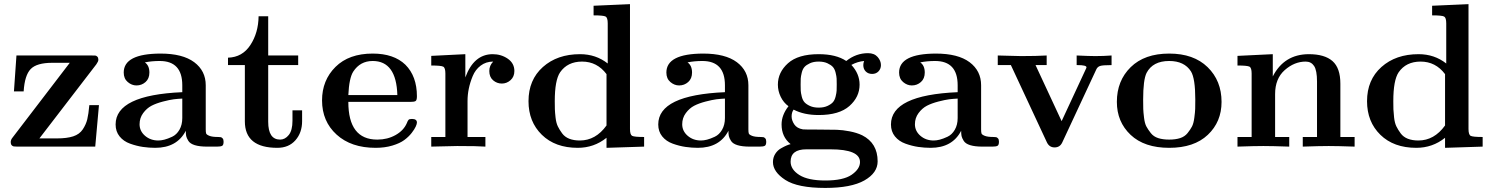

<svg xmlns="http://www.w3.org/2000/svg" viewBox="-20 -714 7277 935"><path d="M32.2 -22Q32.2 -33.2 41 -43.9L319.8 -408.2H234.9Q158.7 -408.2 129.4 -377.7Q100.1 -347.2 95.2 -269H47.9L60.1 -443.8H426.8Q439 -443.8 444.1 -443.4Q449.2 -442.9 454.1 -438Q459 -433.1 459 -422.9Q459 -415 449.2 -400.9L171.9 -40H257.8Q305.7 -40 336.4 -50Q367.2 -60.1 383.1 -84Q398.9 -107.9 405 -133.1Q411.1 -158.2 415 -202.1H461.9L443.8 0H64Q51.8 0 46.4 -1Q41 -2 36.6 -7.1Q32.2 -12.2 32.2 -22Z M543 -107.9Q543 -251 867.7 -265.1V-298.8Q867.7 -417 757.8 -417Q718.8 -417 685.5 -410.2Q707.5 -395 707.5 -360.8Q707.5 -331.1 688.7 -314.5Q669.9 -297.9 644.5 -297.9Q621.6 -297.9 602.1 -314.5Q582.5 -331.1 582.5 -360.8Q582.5 -452.6 761.7 -453.1Q869.6 -453.1 925.8 -411.1Q981.9 -369.1 981.9 -298.8V-84Q981.9 -69.8 983.9 -64Q985.8 -58.1 999.8 -52.5Q1013.7 -46.9 1043 -46.9Q1051.8 -46.9 1055.7 -45.9Q1059.6 -44.9 1064.2 -40Q1068.8 -35.2 1068.8 -23.9Q1068.8 -7.8 1061.8 -3.9Q1054.7 0 1036.6 0H988.8Q951.7 0 928.7 -7.1Q905.8 -14.2 897.2 -28.1Q888.7 -42 886.7 -51.5Q884.8 -61 884.8 -77.1Q841.8 5.9 735.8 5.9Q706.1 5.9 675.8 1.5Q645.5 -2.9 613.5 -14.4Q581.5 -25.9 562.3 -49.8Q543 -73.7 543 -107.9ZM659.7 -108.9Q659.7 -75.7 686.3 -52.7Q712.9 -29.8 751 -29.8Q764.2 -29.8 780.5 -33.9Q796.9 -38.1 818.4 -48.1Q839.8 -58.1 853.8 -82Q867.7 -106 867.7 -139.2V-233.9Q845.7 -232.9 826.2 -230.5Q806.6 -228 773.7 -219.5Q740.7 -210.9 717.8 -199Q694.8 -187 677.2 -163.3Q659.7 -139.6 659.7 -108.9Z M1090.3 -397V-433.1Q1160.2 -435.1 1199.2 -494.6Q1238.3 -554.2 1239.3 -634.8H1286.1V-443.8H1432.1V-397H1286.1V-121.1Q1286.1 -34.2 1344.2 -34.2Q1368.2 -34.2 1386.2 -56.6Q1404.3 -79.1 1404.3 -126V-176.8H1451.2V-124Q1451.2 -67.9 1418.7 -31Q1386.2 5.9 1330.6 5.9Q1172.4 5.9 1172.4 -123V-397Z M1548.3 -225.1Q1548.3 -323.2 1613.8 -388.2Q1679.2 -453.1 1794.9 -453.1Q1897.9 -453.1 1954.1 -398.9Q2010.3 -342.8 2010.3 -245.1Q2010.3 -226.1 2003.7 -221.9Q1997.1 -217.8 1978 -217.8H1676.3Q1676.3 -34.2 1816.9 -34.2Q1817.4 -34.2 1817.9 -34.2Q1866.7 -34.2 1906 -56.2Q1945.3 -78.1 1960.9 -113.8Q1965.8 -127 1970 -130.9Q1974.1 -134.8 1986.3 -134.8Q2010.3 -134.8 2010.3 -117.2Q2010.3 -110.4 2004.6 -97.7Q1999 -85 1984.6 -66.4Q1970.2 -47.9 1948.7 -32Q1927.2 -16.1 1890.6 -5.1Q1854 5.9 1809.1 5.9Q1689.9 5.9 1619.1 -58.6Q1548.3 -123 1548.3 -225.1ZM1676.3 -251H1915Q1910.2 -417 1794.9 -417Q1733.9 -417 1700.2 -365.2Q1680.2 -334 1676.3 -251Z M2080.1 0V-46.9H2148.9V-356Q2148.9 -383.8 2138.4 -389.4Q2127.9 -395 2080.1 -395V-441.9L2246.1 -450.2V-336.9Q2287.1 -449.7 2378.9 -450.2Q2420.9 -450.2 2452.9 -428Q2484.9 -405.8 2484.9 -368.2Q2484.9 -340.3 2466.3 -323.7Q2447.8 -307.1 2423.8 -307.1Q2399.9 -307.1 2381.3 -323Q2362.8 -338.9 2362.8 -368.2Q2362.8 -395 2381.8 -414.1Q2346.7 -414.1 2320.8 -394.5Q2294.9 -375 2282 -343.5Q2269 -312 2262.9 -282Q2256.8 -252 2256.8 -222.2V-46.9H2343.8V0Q2307.6 -2.9 2206.1 -2.9Q2185.1 -2.9 2080.1 0Z M2553.7 -221.2Q2553.7 -325.2 2623.8 -387.7Q2693.8 -450.2 2804.7 -450.2Q2881.8 -450.2 2939.5 -404.8V-600.1Q2939.5 -627.9 2929 -633.5Q2918.5 -639.2 2870.6 -639.2V-686L3047.9 -693.8V-85.9Q3047.9 -58.1 3058.3 -52.5Q3068.8 -46.9 3116.7 -46.9V0L2933.6 5.9V-43Q2872.6 5.9 2793.5 5.9Q2683.6 5.9 2618.7 -57.6Q2553.7 -121.1 2553.7 -221.2ZM2681.6 -221.2Q2681.6 -196.3 2682.1 -181.6Q2682.6 -167 2685.5 -141.1Q2688.5 -115.2 2696.5 -98.6Q2704.6 -82 2717.5 -64.5Q2730.5 -46.9 2752.4 -38.3Q2774.4 -29.8 2803.7 -29.8Q2880.9 -29.8 2933.6 -103V-353Q2887.7 -414.1 2814.5 -414.1Q2743.7 -414.1 2707.5 -361.8Q2681.6 -323.2 2681.6 -221.2Z M3185.5 -107.9Q3185.5 -251 3510.3 -265.1V-298.8Q3510.3 -417 3400.4 -417Q3361.3 -417 3328.1 -410.2Q3350.1 -395 3350.1 -360.8Q3350.1 -331.1 3331.3 -314.5Q3312.5 -297.9 3287.1 -297.9Q3264.2 -297.9 3244.6 -314.5Q3225.1 -331.1 3225.1 -360.8Q3225.1 -452.6 3404.3 -453.1Q3512.2 -453.1 3568.4 -411.1Q3624.5 -369.1 3624.5 -298.8V-84Q3624.5 -69.8 3626.5 -64Q3628.4 -58.1 3642.3 -52.5Q3656.2 -46.9 3685.5 -46.9Q3694.3 -46.9 3698.2 -45.9Q3702.1 -44.9 3706.8 -40Q3711.4 -35.2 3711.4 -23.9Q3711.4 -7.8 3704.3 -3.9Q3697.3 0 3679.2 0H3631.3Q3594.2 0 3571.3 -7.1Q3548.3 -14.2 3539.8 -28.1Q3531.2 -42 3529.3 -51.5Q3527.3 -61 3527.3 -77.1Q3484.4 5.9 3378.4 5.9Q3348.6 5.9 3318.4 1.5Q3288.1 -2.9 3256.1 -14.4Q3224.1 -25.9 3204.8 -49.8Q3185.5 -73.7 3185.5 -107.9ZM3302.2 -108.9Q3302.2 -75.7 3328.9 -52.7Q3355.5 -29.8 3393.6 -29.8Q3406.7 -29.8 3423.1 -33.9Q3439.5 -38.1 3460.9 -48.1Q3482.4 -58.1 3496.3 -82Q3510.3 -106 3510.3 -139.2V-233.9Q3488.3 -232.9 3468.8 -230.5Q3449.2 -228 3416.3 -219.5Q3383.3 -210.9 3360.4 -199Q3337.4 -187 3319.8 -163.3Q3302.2 -139.6 3302.2 -108.9Z M3744.1 75.2Q3744.1 53.2 3755.1 35.6Q3766.1 18.1 3783 8.5Q3799.8 -1 3810.3 -5.4Q3820.8 -9.8 3830.1 -12.2Q3786.1 -47.4 3786.1 -107.9Q3786.1 -153.8 3819.8 -196.8Q3795.9 -213.9 3782 -242.4Q3768.1 -271 3768.1 -301.8Q3768.1 -361.8 3817.4 -406Q3866.7 -450.2 3966.8 -450.2Q4051.8 -450.2 4101.1 -417Q4148.9 -455.1 4207 -455.1Q4237.8 -455.1 4253.9 -436.5Q4270 -418 4270 -397Q4270 -378.9 4258.1 -366.5Q4246.1 -354 4227.1 -354Q4208 -354 4196 -366Q4184.1 -377.9 4184.1 -397Q4184.1 -406.7 4188 -417Q4155.8 -414.1 4126 -397.9Q4166 -355 4166 -301.8Q4166 -241.7 4116.5 -197.8Q4066.9 -153.8 3966.8 -153.8Q3895 -153.8 3844.7 -180.2Q3835 -167 3835 -147Q3835 -127.9 3847.9 -108.4Q3860.8 -88.9 3890.1 -84Q3895 -83 3966.8 -83Q4026.9 -83 4054.9 -82Q4083 -81.1 4117.4 -74.5Q4151.9 -67.9 4178.7 -55.2Q4253.9 -17.1 4253.9 71.8Q4253.9 127.9 4189.5 164.6Q4125 201.2 3999 201.2Q3864.3 201.2 3804.2 162.1Q3744.1 123 3744.1 75.2ZM3830.1 73.2Q3830.1 111.3 3872.6 138.2Q3915 165 3999 165Q4086.9 165 4127.4 137Q4168 108.9 4168 75.2Q4168 13.2 4023.9 13.2H3906.7Q3830.1 13.2 3830.1 73.2ZM3879.4 -331.3Q3878.9 -320.8 3878.9 -302Q3878.9 -283.2 3879.4 -272.7Q3879.9 -262.2 3884.3 -244.1Q3888.7 -226.1 3897.7 -216.1Q3906.7 -206.1 3924.3 -198Q3941.9 -189.9 3966.8 -189.9Q3991.7 -189.9 4009.3 -198Q4026.9 -206.1 4035.9 -216.1Q4044.9 -226.1 4049.3 -244.1Q4053.7 -262.2 4054.2 -272.7Q4054.7 -283.2 4054.7 -302Q4054.7 -320.8 4054.2 -331.3Q4053.7 -341.8 4049.3 -359.9Q4044.9 -377.9 4035.9 -387.9Q4026.9 -397.9 4009.3 -406Q3991.7 -414.1 3966.8 -414.1Q3941.9 -414.1 3924.3 -406Q3906.7 -397.9 3897.7 -387.9Q3888.7 -377.9 3884.3 -359.9Q3879.9 -341.8 3879.4 -331.3Z M4318.8 -107.9Q4318.8 -251 4643.6 -265.1V-298.8Q4643.6 -417 4533.7 -417Q4494.6 -417 4461.4 -410.2Q4483.4 -395 4483.4 -360.8Q4483.4 -331.1 4464.6 -314.5Q4445.8 -297.9 4420.4 -297.9Q4397.5 -297.9 4377.9 -314.5Q4358.4 -331.1 4358.4 -360.8Q4358.4 -452.6 4537.6 -453.1Q4645.5 -453.1 4701.7 -411.1Q4757.8 -369.1 4757.8 -298.8V-84Q4757.8 -69.8 4759.8 -64Q4761.7 -58.1 4775.6 -52.5Q4789.6 -46.9 4818.8 -46.9Q4827.6 -46.9 4831.5 -45.9Q4835.4 -44.9 4840.1 -40Q4844.7 -35.2 4844.7 -23.9Q4844.7 -7.8 4837.6 -3.9Q4830.6 0 4812.5 0H4764.6Q4727.5 0 4704.6 -7.1Q4681.6 -14.2 4673.1 -28.1Q4664.6 -42 4662.6 -51.5Q4660.6 -61 4660.6 -77.1Q4617.7 5.9 4511.7 5.9Q4481.9 5.9 4451.7 1.5Q4421.4 -2.9 4389.4 -14.4Q4357.4 -25.9 4338.1 -49.8Q4318.8 -73.7 4318.8 -107.9ZM4435.5 -108.9Q4435.5 -75.7 4462.2 -52.7Q4488.8 -29.8 4526.9 -29.8Q4540 -29.8 4556.4 -33.9Q4572.8 -38.1 4594.2 -48.1Q4615.7 -58.1 4629.6 -82Q4643.6 -106 4643.6 -139.2V-233.9Q4621.6 -232.9 4602.1 -230.5Q4582.5 -228 4549.6 -219.5Q4516.6 -210.9 4493.7 -199Q4470.7 -187 4453.1 -163.3Q4435.5 -139.6 4435.5 -108.9Z M4838.9 -397V-443.8Q4848.6 -443.8 4892.8 -442.4Q4937 -440.9 4953.1 -440.9Q5027.3 -440.9 5077.1 -443.8V-397H5022.9L5149.9 -124L5266.1 -374Q5271 -383.8 5271 -386.2Q5271 -397 5227.1 -397Q5225.1 -397 5223.1 -397V-443.8Q5286.1 -440.9 5314 -440.9Q5355 -440.9 5393.1 -443.8V-397Q5349.1 -397 5336.7 -392.6Q5324.2 -388.2 5318.8 -376L5152.8 -20Q5141.6 3.9 5115.7 3.9Q5089.8 3.9 5078.1 -21L4902.8 -397Z M5418.9 -217.8Q5418.9 -320.8 5486.3 -387Q5553.7 -453.1 5673.8 -453.1Q5793 -453.1 5860.8 -387Q5928.7 -320.8 5928.7 -217.8Q5928.7 -120.6 5861.8 -57.4Q5794.9 5.9 5673.8 5.9Q5552.7 5.9 5485.8 -57.4Q5418.9 -120.6 5418.9 -217.8ZM5546.9 -229Q5546.9 -199.2 5547.4 -183.6Q5547.9 -168 5551.3 -140.4Q5554.7 -112.8 5562.7 -97.9Q5570.8 -83 5584.2 -65.9Q5597.7 -48.8 5620.1 -41.5Q5642.6 -34.2 5673.6 -34.2Q5704.6 -34.2 5727.1 -41.5Q5749.5 -48.8 5763.2 -65.9Q5776.9 -83 5784.7 -97.9Q5792.5 -112.8 5796.1 -140.4Q5799.8 -168 5800.3 -183.6Q5800.8 -199.2 5800.8 -229Q5800.8 -332 5779.8 -366.2Q5747.6 -417 5673.8 -417Q5593.8 -417 5563.5 -358.9Q5546.9 -325.2 5546.9 -229Z M6006.3 0V-46.9H6075.2V-356Q6075.2 -383.8 6064.7 -389.4Q6054.2 -395 6006.3 -395V-441.9L6178.2 -450.2V-341.8Q6233.4 -449.7 6353.5 -450.2Q6430.7 -450.2 6469 -416.5Q6507.3 -382.8 6507.3 -306.2V-46.9H6576.7V0Q6492.7 -2.9 6450.4 -2.9Q6408.2 -2.9 6324.2 0V-46.9H6393.6V-316.9Q6393.6 -371.1 6379.4 -392.6Q6365.2 -414.1 6338.4 -414.1Q6283.2 -414.1 6236.3 -372.6Q6189.5 -331.1 6189.5 -255.9V-46.9H6258.3V0Q6174.3 -2.9 6132.3 -2.9Q6090.3 -2.9 6006.3 0Z M6637.2 -221.2Q6637.2 -325.2 6707.3 -387.7Q6777.3 -450.2 6888.2 -450.2Q6965.3 -450.2 7022.9 -404.8V-600.1Q7022.9 -627.9 7012.5 -633.5Q7002 -639.2 6954.1 -639.2V-686L7131.3 -693.8V-85.9Q7131.3 -58.1 7141.8 -52.5Q7152.3 -46.9 7200.2 -46.9V0L7017.1 5.9V-43Q6956.1 5.9 6877 5.9Q6767.1 5.9 6702.1 -57.6Q6637.2 -121.1 6637.2 -221.2ZM6765.1 -221.2Q6765.1 -196.3 6765.6 -181.6Q6766.1 -167 6769 -141.1Q6772 -115.2 6780 -98.6Q6788.1 -82 6801 -64.5Q6814 -46.9 6835.9 -38.3Q6857.9 -29.8 6887.2 -29.8Q6964.4 -29.8 7017.1 -103V-353Q6971.2 -414.1 6897.9 -414.1Q6827.1 -414.1 6791 -361.8Q6765.1 -323.2 6765.1 -221.2Z"/></svg>

Font: CMU Serif
Style: Bold
Weight: 700
Version: Version 0.7.0